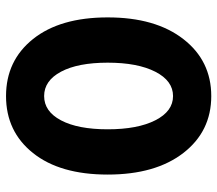

<svg xmlns="http://www.w3.org/2000/svg" viewBox="-62 -650 724 640"><g transform="rotate(-90 300.0 -330.0)"><path d="M562 -333Q562 -173.8 489.7 -80.8Q417.5 12.2 299.8 12.2Q182.1 12.2 110.1 -80.8Q38.1 -173.8 38.1 -333Q38.1 -492.2 109.9 -582Q181.6 -671.9 299.8 -671.9Q418 -671.9 490 -581.8Q562 -491.7 562 -333ZM411.1 -333Q411.1 -432.1 381.1 -488.5Q351.1 -544.9 299.8 -544.9Q248.5 -544.9 218.8 -488.5Q189 -432.1 189 -333Q189 -233.4 219 -174.3Q249 -115.2 299.8 -115.2Q350.6 -115.2 380.9 -174.3Q411.1 -233.4 411.1 -333Z"/></g></svg>

Font: Office Code Pro Bold
Style: Regular
Weight: 700
Designer: Nathan Rutzky & Paul D. Hunt
Foundry: Adobe Systems Incorporated
Version: Version 1.004;PS 001.004;hotconv 1.0.70;makeotf.lib2.5.58329